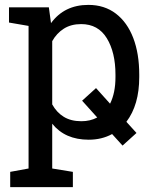

<svg xmlns="http://www.w3.org/2000/svg" viewBox="-20 -558 645 781"><path d="M21.5 203.1V141.1L96.2 127.4V-452.6L16.6 -466.3V-528.3H178.7L187.5 -463.9Q241.7 -538.1 339.4 -538.1Q404.8 -538.1 451.2 -502.7Q497.6 -467.3 522 -403.6Q546.4 -339.8 546.4 -254.4V-244.1Q546.4 -131.3 494.1 -62.5L535.2 -17.1L478.5 34.2L436 -12.7Q394 10.3 340.8 10.3Q244.6 10.3 192.4 -54.7V127.4L276.4 141.1V203.1ZM311 -64.9Q347.2 -64.9 375.5 -80.1L314 -148.4L370.6 -199.7L427.7 -136.2Q449.7 -180.2 449.7 -244.1V-254.4Q449.7 -344.7 414.6 -402.3Q379.4 -460 310.1 -460Q269 -460 239.7 -441.4Q210.4 -422.9 192.4 -390.6V-133.3Q210.4 -100.6 239.5 -82.8Q268.6 -64.9 311 -64.9Z"/></svg>

Font: Roboto Slab
Style: Regular
Weight: 400
Designer: Google
Version: Version 2.000; ttfautohint (v1.8.1.43-b0c9)